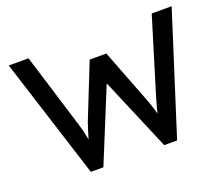

<svg xmlns="http://www.w3.org/2000/svg" viewBox="-115 -875 1227 1050"><g transform="rotate(-20 498.0 -350.0)"><path d="M247 0 24 -700H139L274 -262Q285 -227 296 -171Q314 -233 325 -263L451 -579H548L670 -263Q685 -225 699 -175Q703 -197 723 -265L856 -700H972L749 0H674L494 -425L320 0Z"/></g></svg>

Font: Easer Grotesk
Style: Regular
Weight: 400
Designer: Boardeaser, Bonnie Shaver-Troup, Thomas Jockin
Foundry: Lexend
Version: Version 1.008;Glyphs 3.1.2 (3151)